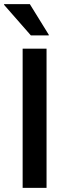

<svg xmlns="http://www.w3.org/2000/svg" viewBox="-29 -911 327 931"><path d="M80.8 0V-675H196.7V0ZM120.8 -739.2 -9.2 -887.5V-890.8H115.8L207.5 -742.5V-739.2Z"/></svg>

Font: Funnel Display Light Medium
Style: Regular
Weight: 500
Version: Version 1.000